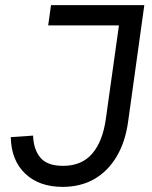

<svg xmlns="http://www.w3.org/2000/svg" viewBox="-20 -717 592 749"><path d="M224 12Q133 12 78.5 -39.5Q24 -91 22 -182L109 -188Q111 -133 138 -101.5Q165 -70 226 -70Q299 -70 340 -118Q381 -166 393 -254L444 -618H168L179 -697H543L480 -244Q469 -163 434.5 -105.5Q400 -48 347 -18Q294 12 224 12Z"/></svg>

Font: Hanken Grotesk
Style: Italic
Weight: 400
Italic angle: -8°
Designer: Alfredo Marco Pradil
Foundry: Hanken Design Co.
Version: Version 3.013